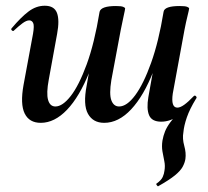

<svg xmlns="http://www.w3.org/2000/svg" viewBox="-20 -415 725 669"><path d="M122 13Q82 13 66 -19.5Q50 -52 62 -119L95 -297Q100 -326 95.5 -335Q91 -344 82 -344Q72 -344 58.5 -334Q45 -324 29 -309Q26 -305 21.5 -309Q17 -313 21 -317Q53 -355 79.5 -375Q106 -395 136 -395Q169 -395 178.5 -370Q188 -345 179 -297L150 -138Q141 -90 147.5 -67Q154 -44 173 -44Q198 -44 226.5 -80.5Q255 -117 282 -190.5Q309 -264 327 -374L345 -373Q326 -251 291.5 -164.5Q257 -78 213.5 -32.5Q170 13 122 13ZM343 13Q304 13 286.5 -18.5Q269 -50 282 -117L327 -374Q332 -394 384 -394Q403 -394 409.5 -391Q416 -388 416 -386Q416 -382 411 -360Q406 -338 401 -312L368 -136Q360 -87 368 -65.5Q376 -44 395 -44Q422 -44 451 -83Q480 -122 506.5 -196Q533 -270 550 -374L567 -373Q549 -255 515 -168Q481 -81 437 -34Q393 13 343 13ZM531 234Q530 235 526.5 230.5Q523 226 525 225Q542 213 547 201.5Q552 190 553 180Q556 163 552.5 146.5Q549 130 546 112.5Q543 95 546 75Q549 58 555 43Q561 28 573.5 11Q586 -6 607 -29L604 -13Q591 -3 574.5 3Q558 9 542 9Q509 9 499.5 -13.5Q490 -36 497 -77L550 -374Q553 -394 606 -394Q626 -394 632.5 -391Q639 -388 639 -386Q639 -382 633.5 -360Q628 -338 623 -312L582 -89Q575 -40 598 -40Q608 -40 622 -50Q636 -60 655 -80Q659 -84 663 -79.5Q667 -75 663 -71Q641 -35 631 -6Q621 23 619 46Q615 68 622 93Q629 118 626 139Q624 152 616.5 166Q609 180 589.5 196Q570 212 531 234Z"/></svg>

Font: Cormorant Light
Style: Italic
Weight: 300
Italic angle: -10°
Designer: Christian Thalmann (Catharsis Fonts)
Foundry: Catharsis Fonts
Version: Version 4.000